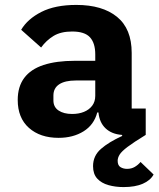

<svg xmlns="http://www.w3.org/2000/svg" viewBox="-20 -548 644 780"><path d="M482 212Q449 212 420.5 204Q392 196 375 177.5Q358 159 358 127Q358 85 390 57Q422 29 477 4L475 0Q434 -3 409 -26.5Q384 -50 380 -91H375Q362 -41 319.5 -14.5Q277 12 218 12Q143 12 97.5 -28.5Q52 -69 52 -142Q52 -196 78.5 -231.5Q105 -267 157 -284Q209 -301 284 -301H367V-327Q367 -373 345.5 -396.5Q324 -420 273 -420Q227 -420 197.5 -402Q168 -384 147 -355L66 -427Q92 -471 148 -499.5Q204 -528 290 -528Q396 -528 455.5 -479.5Q515 -431 515 -333V-107H572V0Q523 30 498.5 48.5Q474 67 466 80Q458 93 458 105Q458 124 469.5 131Q481 138 496 138Q514 138 527.5 130Q541 122 551 110L604 161Q591 185 560 198.5Q529 212 482 212ZM273 -85Q300 -85 321 -93.5Q342 -102 354.5 -118.5Q367 -135 367 -159V-221H288Q244 -221 220.5 -205.5Q197 -190 197 -160V-140Q197 -113 218 -99Q239 -85 273 -85Z"/></svg>

Font: Lilex
Style: Regular
Weight: 400
Monospace: yes
Designer: Mike Abbink, Paul van der Laan, Pieter van Rosmalen, Mikhael Khrustik
Foundry: Mikhael Khrustik
Version: Version 2.510